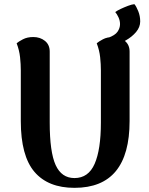

<svg xmlns="http://www.w3.org/2000/svg" viewBox="-20 -889 716 923"><path d="M603 -641V-307Q603 -147 537 -66.5Q471 14 338 14Q211 14 145.5 -63Q80 -140 80 -307V-551Q80 -580 76.5 -613.5Q73 -647 60 -681Q69 -689 90 -700Q111 -711 140 -711Q173 -711 196 -692.5Q219 -674 219 -641V-300Q219 -158 247.5 -95.5Q276 -33 338 -33Q405 -33 435 -101.5Q465 -170 465 -300V-551Q465 -580 461.5 -613.5Q458 -647 445 -681Q454 -689 474.5 -700Q495 -711 524 -711Q557 -711 580 -692.5Q603 -674 603 -641ZM516 -664 499 -707Q533 -719 545 -736.5Q557 -754 557 -773Q557 -790 549.5 -806Q542 -822 534 -831Q543 -838 560 -846Q577 -854 595.5 -861Q614 -868 626 -869Q635 -859 644.5 -835.5Q654 -812 654 -786Q654 -759 634.5 -735.5Q615 -712 584 -694.5Q553 -677 516 -664Z"/></svg>

Font: Arima Thin
Style: Regular
Weight: 100
Designer: Joana Correia and Natanael Gama
Foundry: NDISCOVER
Version: Version 1.101;gftools[0.9.23]